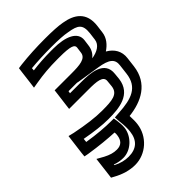

<svg xmlns="http://www.w3.org/2000/svg" viewBox="-219 -612 920 920"><g transform="rotate(-45 240.5 -152.0)"><path d="M478 -346 483 -385C493 -468 443 -501 377 -512C350 -517 311 -519 262 -519C204 -519 148 -516 96 -510L74 -507L71 -485L63 -420L59 -390L89 -395C135 -403 182 -407 233 -407H249C324 -407 343 -398 341 -380L337 -350C333 -314 290 -311 233 -311H145H120L117 -286L109 -224L106 -199H131H236C293 -199 335 -196 330 -162L327 -131C321 -84 280 -81 211 -81C166 -81 110 -88 41 -102L12 -109L8 -78L-1 -7L-3 14L18 18C82 28 137 33 180 35C181 41 181 47 180 53C176 85 160 101 130 101C108 101 88 95 63 82L29 63L24 104L17 161L15 176L28 183C65 204 104 215 140 215C214 215 277 158 286 84C288 70 288 52 287 30C375 20 457 -19 470 -124L476 -174C481 -215 462 -248 425 -269C452 -287 474 -312 478 -346ZM224 -261V-260L345 -241C410 -231 431 -212 426 -174L420 -124C410 -42 352 -22 261 -17L232 -15L234 13C238 45 238 68 236 84C230 138 199 165 146 165C121 165 96 159 69 145V141C88 148 106 151 124 151C177 151 224 104 230 53C232 36 230 18 228 3L225 -15H206C167 -15 115 -19 52 -29L54 -48C113 -37 163 -31 205 -31C276 -31 365 -38 377 -131L380 -162C390 -243 300 -249 242 -249H162L164 -261H224ZM428 -346C424 -315 394 -298 356 -292C372 -305 384 -323 387 -350L391 -380C397 -431 341 -457 256 -457H240C197 -457 156 -454 117 -449L118 -463C162 -467 207 -469 256 -469C303 -469 338 -467 363 -462C419 -453 439 -440 433 -385L428 -346Z"/></g></svg>

Font: Gamestation Display Outline
Style: Italic
Weight: 400
Designer: Jonas Hecksher
Foundry: Jonas Hecksher, Playtypeª, e-types AS
Version: Version 1.003